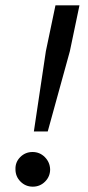

<svg xmlns="http://www.w3.org/2000/svg" viewBox="-20 -688 329 720"><path d="M107 -195 152 -496 188 -668H278L242 -496L159 -195ZM103 12Q76 12 57 -7Q38 -26 38 -53Q37 -80 56 -99Q75 -118 102 -118Q129 -118 148 -99Q167 -80 168 -53Q168 -26 149 -7Q130 12 103 12Z"/></svg>

Font: Atkinson Hyperlegible Next
Style: Italic
Weight: 400
Italic angle: -12°
Designer: Elliott Scott, Megan Eiswerth, Linus Boman, Theodore Petrosky, Letters from Sweden
Foundry: Applied Design Works, Letters from Sweden
Version: Version 2.001